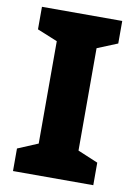

<svg xmlns="http://www.w3.org/2000/svg" viewBox="-82 -768 579 822"><g transform="rotate(10 207.5 -357.0)"><path d="M382 0H33V-98L121 -135V-580L33 -616V-714H382V-616L294 -580V-135L382 -98Z"/></g></svg>

Font: Noto Sans Thaana ExtraBold
Style: Regular
Weight: 800
Designer: David Williams
Foundry: Google Inc.
Version: Version 3.001; ttfautohint (v1.8.4.7-5d5b)